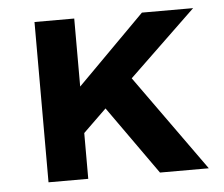

<svg xmlns="http://www.w3.org/2000/svg" viewBox="-41 -522 663 568"><g transform="rotate(-5 290.0 -238.0)"><path d="M81 0V-476H199V-274L400 -476H552L353 -285L557 0H412L268 -203L199 -136V0Z"/></g></svg>

Font: Sometype Mono
Style: Bold
Weight: 700
Monospace: yes
Designer: Ryoichi Tsunekawa
Foundry: Dharma Type
Version: Version 1.000; ttfautohint (v1.8.3)